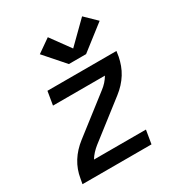

<svg xmlns="http://www.w3.org/2000/svg" viewBox="-183 -909 966 1034"><g transform="rotate(-30 300.0 -392.0)"><path d="M29 0 35 -33Q39 -58 48 -82.5Q57 -107 71 -129.5Q85 -152 103.5 -172Q122 -192 144 -209L373 -387Q389 -399 402.5 -414Q416 -429 426 -446H103L117 -530H546L541 -497Q536 -472 527 -447.5Q518 -423 504 -400.5Q490 -378 471.5 -358Q453 -338 431 -321L202 -143Q187 -131 173 -116Q159 -101 149 -84H472L458 0ZM289 -597 180 -721 263 -779 351 -658 479 -784 549 -716 396 -597Z"/></g></svg>

Font: Iosevka Curly Medium Extended
Style: Italic
Weight: 500
Width: 7
Italic angle: -9°
Monospace: yes
Designer: Belleve Invis
Foundry: Belleve Invis
Version: Version 11.1.0; ttfautohint (v1.8.3)